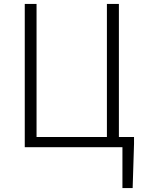

<svg xmlns="http://www.w3.org/2000/svg" viewBox="-20 -749 737 977"><path d="M585 -52V-729H524V-52H166V-729H106V0H603V208H655L662 -17V-52Z"/></svg>

Font: Source Han Sans SC Light
Style: Regular
Weight: 300
Designer: Ryoko NISHIZUKA (kana & ideographs); Paul D. Hunt (Latin, Greek & Cyrillic); Wenlong ZHANG (bopomofo); Sandoll Communica
Foundry: Adobe Systems Incorporated
Version: Version 1.004;PS 1.004;hotconv 1.0.82;makeotf.lib2.5.63406